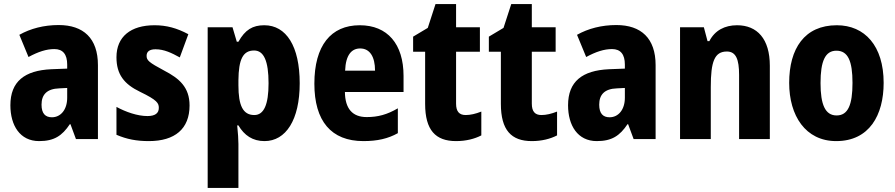

<svg xmlns="http://www.w3.org/2000/svg" viewBox="-20 -776 4397 943"><path d="M268 -653C196 -653 130 -636 75 -605L120 -496C168 -522 208 -535 247 -535C289 -535 310 -509 310 -459V-439L232 -436C101 -430 31 -376 31 -259C31 -160 78 -83 172 -83C246 -83 285 -109 323 -166H326L353 -93H461V-456C461 -588 390 -653 268 -653ZM271 -342 310 -344V-296C310 -237 278 -200 235 -200C203 -200 184 -218 184 -262C184 -311 210 -340 271 -342Z M911 -258C911 -348 860 -391 787 -429C710 -470 700 -480 700 -502C700 -523 715 -534 744 -534C786 -534 823 -516 863 -494L905 -608C849 -638 798 -652 739 -652C622 -652 552 -596 552 -495C552 -411 589 -363 668 -325C753 -284 760 -269 760 -246C760 -220 742 -206 704 -206C655 -206 598 -226 552 -251V-114C603 -92 651 -83 711 -83C839 -83 911 -143 911 -258Z M1278 -652C1221 -652 1184 -630 1151 -571H1143L1122 -642H1000V147H1151V-69C1151 -91 1149 -120 1145 -160H1151C1180 -111 1221 -83 1279 -83C1384 -83 1452 -187 1452 -367C1452 -549 1386 -652 1278 -652ZM1228 -528C1276 -528 1299 -476 1299 -367C1299 -262 1276 -211 1229 -211C1173 -211 1151 -258 1151 -357V-382C1152 -484 1173 -528 1228 -528Z M1747 -652C1605 -652 1524 -552 1524 -365C1524 -182 1606 -83 1765 -83C1833 -83 1886 -95 1934 -122V-244C1881 -213 1836 -201 1781 -201C1711 -201 1675 -242 1674 -324H1962V-403C1962 -560 1883 -652 1747 -652ZM1749 -538C1796 -538 1822 -498 1822 -429H1675C1678 -508 1708 -538 1749 -538Z M2267 -211C2235 -211 2220 -229 2220 -267V-522H2337V-642H2220V-756H2119L2081 -639L2009 -596V-522H2068V-266C2068 -137 2119 -83 2220 -83C2269 -83 2311 -94 2344 -111V-228C2316 -217 2291 -211 2267 -211Z M2639 -211C2607 -211 2592 -229 2592 -267V-522H2709V-642H2592V-756H2491L2453 -639L2381 -596V-522H2440V-266C2440 -137 2491 -83 2592 -83C2641 -83 2683 -94 2716 -111V-228C2688 -217 2663 -211 2639 -211Z M3007 -653C2935 -653 2869 -636 2814 -605L2859 -496C2907 -522 2947 -535 2986 -535C3028 -535 3049 -509 3049 -459V-439L2971 -436C2840 -430 2770 -376 2770 -259C2770 -160 2817 -83 2911 -83C2985 -83 3024 -109 3062 -166H3065L3092 -93H3200V-456C3200 -588 3129 -653 3007 -653ZM3010 -342 3049 -344V-296C3049 -237 3017 -200 2974 -200C2942 -200 2923 -218 2923 -262C2923 -311 2949 -340 3010 -342Z M3600 -652C3540 -652 3491 -627 3464 -574H3455L3437 -642H3320V-93H3471V-349C3471 -473 3489 -523 3550 -523C3595 -523 3610 -484 3610 -408V-93H3761V-453C3761 -585 3699 -652 3600 -652Z M4320 -369C4320 -551 4227 -652 4090 -652C3931 -652 3856 -537 3856 -369C3856 -208 3936 -83 4087 -83C4250 -83 4320 -211 4320 -369ZM4010 -368C4010 -476 4033 -527 4088 -527C4145 -527 4167 -476 4167 -369C4167 -261 4145 -209 4089 -209C4033 -209 4010 -262 4010 -368Z"/></svg>

Font: Noto Sans Kannada UI Condensed ExtraBold
Style: Regular
Weight: 800
Width: 3
Designer: Jelle Bosma - Monotype Design Team
Foundry: Monotype Imaging Inc.
Version: Version 2.005